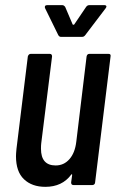

<svg xmlns="http://www.w3.org/2000/svg" viewBox="-20 -718 459 745"><path d="M327 -509H401Q411 -509 409 -499L349 -10Q349 -6 346 -3Q343 0 339 0H265Q256 0 256 -10L260 -39Q260 -42 258.5 -42Q257 -42 256 -40Q221 7 156 7Q104 7 73 -22.5Q42 -52 42 -112Q42 -121 44 -141L88 -499Q89 -503 92 -506Q95 -509 99 -509H173Q182 -509 182 -499L140 -162Q139 -154 139 -141Q139 -76 196 -76Q228 -76 249.5 -100.5Q271 -125 276 -168L316 -499Q318 -509 327 -509ZM154 -691Q154 -698 163 -698H222Q228 -698 233 -691L262 -623Q263 -622 265 -622Q267 -622 268 -623L314 -691Q319 -698 326 -698H386Q391 -698 392.5 -694.5Q394 -691 390 -686L311 -582Q306 -575 299 -575H216Q210 -575 206 -582L155 -686Q154 -688 154 -691Z"/></svg>

Font: Barlow Condensed Medium
Style: Italic
Weight: 500
Width: 3
Italic angle: -7°
Designer: Jeremy Tribby
Foundry: Tribby Type
Version: Version 1.408